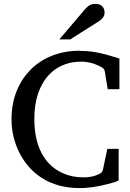

<svg xmlns="http://www.w3.org/2000/svg" viewBox="-20 -947 666 984"><path d="M389 -687C278 -687 193 -647 136 -589C79 -531 39 -447 39 -336C39 -268 56 -210 80 -163C133 -60 232 17 388 17C436 17 487 8 525 -2C549 -8 573 -14 588 -22V-184H530L507 -75C504 -66 498 -59 488 -55C487 -55 485 -54 481 -52C463 -43 436 -38 408 -38C369 -38 334 -45 303 -59C207 -101 156 -198 156 -337C156 -385 162 -427 174 -464C205 -558 276 -631 397 -631C432 -631 461 -622 484 -611C498 -604 514 -599 517 -581L532 -490H592V-647C529 -666 472 -686 393 -686ZM469 -927C440 -927 430 -914 416 -900L284 -745H340L493 -842C504 -851 516 -863 516 -882C516 -910 499 -927 470 -927Z"/></svg>

Font: Veleka
Style: Regular
Weight: 400
Designer: Stefan Peev, Context Ltd, 2016; SIL International, 1997-2014.
Foundry: Stefan Peev, Context Ltd, 2016
Version: Version 1.000